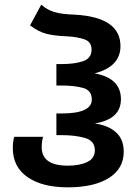

<svg xmlns="http://www.w3.org/2000/svg" viewBox="-20 -794 597 824"><path d="M271 10Q383 10 447 -30Q511 -70 511 -143Q511 -196 478 -226Q445 -256 387 -264Q499 -283 499 -368Q499 -459 386 -479Q497 -508 497 -596Q497 -720 302 -731Q243 -733 212.5 -742.5Q182 -752 157 -774L109 -685Q146 -657 181 -648.5Q216 -640 268 -638Q310 -636 341.5 -625.5Q373 -615 373 -581Q373 -545 338 -532Q303 -519 243 -519H222V-427H244Q300 -427 337 -416.5Q374 -406 374 -367Q374 -307 244 -307H222V-214H246Q302 -214 344.5 -202Q387 -190 387 -149Q387 -114 354 -98.5Q321 -83 271 -83Q159 -83 159 -162Q159 -188 165 -207H41Q35 -186 35 -158Q35 -78 98 -34Q161 10 271 10Z"/></svg>

Font: Noto Sans Georgian SemiCondensed Semi
Style: Regular
Weight: 600
Width: 4
Designer: Monotype Design Team
Foundry: Monotype Imaging Inc.
Version: Version 1.901